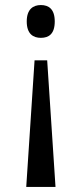

<svg xmlns="http://www.w3.org/2000/svg" viewBox="-20 -561 326 761"><path d="M142 -541C112 -541 86 -525 86 -476C86 -426 112 -411 142 -411C173 -411 197 -426 197 -476C197 -525 173 -541 142 -541ZM167 -322H117L84 180H200Z"/></svg>

Font: Noto Serif Bengali ExtraCondensed Medium
Style: Regular
Weight: 500
Width: 2
Designer: Juan Bruce, Universal Thirst, Indian Type Foundry and the Monotype Design Team.
Foundry: Monotype Imaging Inc.
Version: Version 2.003